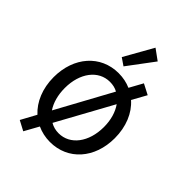

<svg xmlns="http://www.w3.org/2000/svg" viewBox="-218 -778 937 937"><g transform="rotate(45 250.0 -309.5)"><path d="M243 -507 344 -642 289 -682 205 -533ZM121 63 162 -11C188 1 218 8 250 8C374 8 461 -90 461 -229C461 -308 433 -375 385 -417L426 -491L372 -519L334 -450C309 -461 281 -467 250 -467C126 -467 39 -368 39 -229C39 -151 67 -85 113 -43L70 36ZM115 -230C115 -334 171 -407 250 -407C270 -407 288 -403 304 -394L148 -108C127 -139 115 -181 115 -230ZM250 -52C229 -52 210 -57 193 -67L350 -353C372 -322 385 -280 385 -230C385 -126 329 -52 250 -52Z"/></g></svg>

Font: Inconsolata Thin
Style: Regular
Weight: 100
Monospace: yes
Designer: Raph Levien, Cyreal, Brenton Simpson
Foundry: Raph Levien, Cyreal, Google
Version: Version 3.100